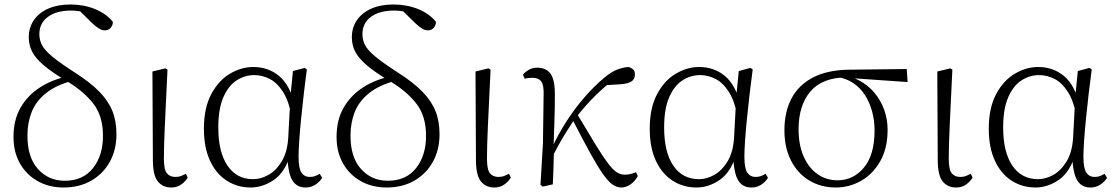

<svg xmlns="http://www.w3.org/2000/svg" viewBox="-20 -820 4968 854"><path d="M263 14Q198 14 147.5 -14.5Q97 -43 68.5 -93.5Q40 -144 40 -211Q40 -287 72 -342Q104 -397 159 -432Q214 -467 284 -481V-487L306 -462Q230 -442 185 -406Q140 -370 121 -322Q102 -274 102 -217Q102 -120 149 -68Q196 -16 268 -16Q349 -16 393.5 -72Q438 -128 438 -216Q438 -305 394 -360.5Q350 -416 277 -459Q210 -499 173.5 -530.5Q137 -562 122.5 -591Q108 -620 108 -654Q108 -698 131 -731Q154 -764 195.5 -782Q237 -800 293 -800Q352 -800 402 -780Q452 -760 482 -723Q482 -707 472 -696Q462 -685 446 -685Q433 -685 419.5 -693.5Q406 -702 389 -718L326 -780L384 -771L389 -750Q369 -762 345 -767.5Q321 -773 295 -773Q231 -773 193 -745Q155 -717 155 -668Q155 -642 167 -619Q179 -596 213.5 -567.5Q248 -539 315 -496Q382 -453 422 -412Q462 -371 480 -326Q498 -281 498 -223Q498 -154 468.5 -100.5Q439 -47 386 -16.5Q333 14 263 14Z M742 14Q704 14 682 -13Q660 -40 660 -109L658 -502L716 -516L725 -510Q721 -424 718 -362.5Q715 -301 713 -256.5Q711 -212 710 -178Q709 -144 709 -114Q709 -65 722.5 -49Q736 -33 760 -33Q775 -33 786 -37.5Q797 -42 807 -47L815 -30Q806 -14 787 0Q768 14 742 14Z M1095 14Q1036 14 988.5 -16.5Q941 -47 914 -105.5Q887 -164 887 -247Q887 -340 919.5 -401Q952 -462 1002.5 -492Q1053 -522 1107 -522Q1173 -522 1221.5 -482Q1270 -442 1292 -349H1300L1278 -296Q1266 -368 1240 -409.5Q1214 -451 1180.5 -468.5Q1147 -486 1111 -486Q1069 -486 1032.5 -462.5Q996 -439 973.5 -387.5Q951 -336 951 -253Q951 -143 992 -83Q1033 -23 1106 -23Q1140 -23 1174 -42Q1208 -61 1233 -102Q1258 -143 1262 -207L1272 -393L1283 -504L1335 -518L1345 -511Q1338 -461 1331.5 -404.5Q1325 -348 1319.5 -293.5Q1314 -239 1311 -194.5Q1308 -150 1308 -123Q1308 -71 1321 -52Q1334 -33 1358 -33Q1372 -33 1382 -37Q1392 -41 1402 -47L1413 -29Q1401 -10 1382 2Q1363 14 1339 14Q1300 14 1280.5 -17.5Q1261 -49 1258 -128H1270Q1246 -52 1197 -19Q1148 14 1095 14Z M1700 14Q1635 14 1584.5 -14.5Q1534 -43 1505.5 -93.5Q1477 -144 1477 -211Q1477 -287 1509 -342Q1541 -397 1596 -432Q1651 -467 1721 -481V-487L1743 -462Q1667 -442 1622 -406Q1577 -370 1558 -322Q1539 -274 1539 -217Q1539 -120 1586 -68Q1633 -16 1705 -16Q1786 -16 1830.5 -72Q1875 -128 1875 -216Q1875 -305 1831 -360.5Q1787 -416 1714 -459Q1647 -499 1610.5 -530.5Q1574 -562 1559.5 -591Q1545 -620 1545 -654Q1545 -698 1568 -731Q1591 -764 1632.5 -782Q1674 -800 1730 -800Q1789 -800 1839 -780Q1889 -760 1919 -723Q1919 -707 1909 -696Q1899 -685 1883 -685Q1870 -685 1856.5 -693.5Q1843 -702 1826 -718L1763 -780L1821 -771L1826 -750Q1806 -762 1782 -767.5Q1758 -773 1732 -773Q1668 -773 1630 -745Q1592 -717 1592 -668Q1592 -642 1604 -619Q1616 -596 1650.5 -567.5Q1685 -539 1752 -496Q1819 -453 1859 -412Q1899 -371 1917 -326Q1935 -281 1935 -223Q1935 -154 1905.5 -100.5Q1876 -47 1823 -16.5Q1770 14 1700 14Z M2179 14Q2141 14 2119 -13Q2097 -40 2097 -109L2095 -502L2153 -516L2162 -510Q2158 -424 2155 -362.5Q2152 -301 2150 -256.5Q2148 -212 2147 -178Q2146 -144 2146 -114Q2146 -65 2159.5 -49Q2173 -33 2197 -33Q2212 -33 2223 -37.5Q2234 -42 2244 -47L2252 -30Q2243 -14 2224 0Q2205 14 2179 14Z M2394 10 2384 2 2395 -183 2398 -402Q2399 -442 2387 -458Q2375 -474 2347 -474Q2338 -474 2330 -473Q2322 -472 2314 -470L2306 -488Q2316 -500 2332 -509.5Q2348 -519 2369 -519Q2410 -519 2429.5 -491Q2449 -463 2448 -393Q2448 -339 2446 -279.5Q2444 -220 2442 -161L2444 -158Q2443 -118 2442 -78.5Q2441 -39 2439 0ZM2433 -116 2419 -145H2427L2433 -158Q2462 -222 2499.5 -280Q2537 -338 2579.5 -387Q2622 -436 2665 -472Q2699 -501 2726.5 -511Q2754 -521 2776 -522Q2787 -519 2795.5 -512Q2804 -505 2804 -488Q2804 -467 2787.5 -457Q2771 -447 2737 -445L2656 -440L2723 -476Q2676 -441 2631.5 -398Q2587 -355 2541 -296L2535 -289Q2516 -260 2501 -236.5Q2486 -213 2470.5 -185.5Q2455 -158 2433 -116ZM2743 14Q2724 14 2705 1Q2686 -12 2662.5 -45Q2639 -78 2606 -137.5Q2573 -197 2525 -291L2547 -313Q2597 -229 2629.5 -176Q2662 -123 2684 -94Q2706 -65 2723 -54Q2740 -43 2759 -43Q2773 -43 2786.5 -46.5Q2800 -50 2809 -54L2817 -37Q2804 -13 2784 0.5Q2764 14 2743 14Z M3078 14Q3019 14 2971.5 -16.5Q2924 -47 2897 -105.5Q2870 -164 2870 -247Q2870 -340 2902.5 -401Q2935 -462 2985.5 -492Q3036 -522 3090 -522Q3156 -522 3204.5 -482Q3253 -442 3275 -349H3283L3261 -296Q3249 -368 3223 -409.5Q3197 -451 3163.5 -468.5Q3130 -486 3094 -486Q3052 -486 3015.5 -462.5Q2979 -439 2956.5 -387.5Q2934 -336 2934 -253Q2934 -143 2975 -83Q3016 -23 3089 -23Q3123 -23 3157 -42Q3191 -61 3216 -102Q3241 -143 3245 -207L3255 -393L3266 -504L3318 -518L3328 -511Q3321 -461 3314.5 -404.5Q3308 -348 3302.5 -293.5Q3297 -239 3294 -194.5Q3291 -150 3291 -123Q3291 -71 3304 -52Q3317 -33 3341 -33Q3355 -33 3365 -37Q3375 -41 3385 -47L3396 -29Q3384 -10 3365 2Q3346 14 3322 14Q3283 14 3263.5 -17.5Q3244 -49 3241 -128H3253Q3229 -52 3180 -19Q3131 14 3078 14Z M3697 14Q3632 14 3580 -17Q3528 -48 3498.5 -105.5Q3469 -163 3469 -241Q3469 -322 3500.5 -382Q3532 -442 3596.5 -475.5Q3661 -509 3758 -510L4013 -513L4017 -455L3759 -473L3746 -476Q3637 -475 3584.5 -413Q3532 -351 3532 -245Q3532 -174 3555 -123Q3578 -72 3617 -45Q3656 -18 3705 -18Q3776 -18 3823 -75Q3870 -132 3870 -239Q3870 -284 3859 -324.5Q3848 -365 3827 -397.5Q3806 -430 3774.5 -451Q3743 -472 3701 -478L3711 -487Q3760 -484 3800 -463Q3840 -442 3868.5 -408.5Q3897 -375 3912.5 -332.5Q3928 -290 3928 -243Q3928 -161 3895.5 -103.5Q3863 -46 3810.5 -16Q3758 14 3697 14Z M4233 14Q4195 14 4173 -13Q4151 -40 4151 -109L4149 -502L4207 -516L4216 -510Q4212 -424 4209 -362.5Q4206 -301 4204 -256.5Q4202 -212 4201 -178Q4200 -144 4200 -114Q4200 -65 4213.5 -49Q4227 -33 4251 -33Q4266 -33 4277 -37.5Q4288 -42 4298 -47L4306 -30Q4297 -14 4278 0Q4259 14 4233 14Z M4586 14Q4527 14 4479.5 -16.5Q4432 -47 4405 -105.5Q4378 -164 4378 -247Q4378 -340 4410.5 -401Q4443 -462 4493.5 -492Q4544 -522 4598 -522Q4664 -522 4712.5 -482Q4761 -442 4783 -349H4791L4769 -296Q4757 -368 4731 -409.5Q4705 -451 4671.5 -468.5Q4638 -486 4602 -486Q4560 -486 4523.5 -462.5Q4487 -439 4464.5 -387.5Q4442 -336 4442 -253Q4442 -143 4483 -83Q4524 -23 4597 -23Q4631 -23 4665 -42Q4699 -61 4724 -102Q4749 -143 4753 -207L4763 -393L4774 -504L4826 -518L4836 -511Q4829 -461 4822.5 -404.5Q4816 -348 4810.5 -293.5Q4805 -239 4802 -194.5Q4799 -150 4799 -123Q4799 -71 4812 -52Q4825 -33 4849 -33Q4863 -33 4873 -37Q4883 -41 4893 -47L4904 -29Q4892 -10 4873 2Q4854 14 4830 14Q4791 14 4771.5 -17.5Q4752 -49 4749 -128H4761Q4737 -52 4688 -19Q4639 14 4586 14Z"/></svg>

Font: Noto Serif HK ExtraLight
Style: Regular
Weight: 200
Designer: Ryoko NISHIZUKA 西塚涼子 (kana & ideographs); Frank Grießhammer (Latin, Greek & Cyrillic); Wenlong ZHANG 张文龙 (bopomofo); San
Foundry: Adobe
Version: Version 2.002-H1;hotconv 1.1.0;makeotfexe 2.6.0